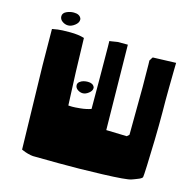

<svg xmlns="http://www.w3.org/2000/svg" viewBox="-121 -983 1119 1110"><g transform="rotate(15 438.0 -428.0)"><path d="M279.8 -732.9Q284.2 -529.3 293.9 -332.5Q302.2 -332 316.2 -331.5Q330.1 -331.1 366 -334.7Q401.9 -338.4 428.7 -348.1L428.2 -523.4Q428.2 -538.1 428 -562Q427.7 -585.9 427.5 -636.5Q427.2 -687 427 -720.7Q426.8 -754.4 426.3 -753.9Q425.8 -753.4 438 -755.4Q450.2 -757.3 462.4 -759.3L474.6 -761.2H535.2Q541 -410.6 542.5 -252L666 -248.5L679.2 -260.7L681.2 -547.9Q681.2 -557.6 680.9 -574.2Q680.7 -590.8 680.4 -625.2Q680.2 -659.7 679.9 -682.6Q679.7 -705.6 679.2 -705.1Q678.7 -704.6 682.4 -710.2Q686 -715.8 689.5 -721.7L693.4 -727.1L832 -731.9Q831.5 -716.8 831.1 -690.9Q830.6 -665 829.6 -584.2Q828.6 -503.4 829.6 -437Q830.1 -364.3 827.9 -270Q825.7 -175.8 823 -113.5Q820.3 -51.3 818.8 -45.4Q818.4 -43.5 817.1 -41.7Q815.9 -40 813.5 -38.3Q811 -36.6 808.6 -34.9Q806.2 -33.2 801.8 -31.2Q797.4 -29.3 794.4 -28.1Q791.5 -26.9 785.9 -24.7Q780.3 -22.5 777.1 -21.2Q773.9 -20 767.3 -17.6Q760.7 -15.1 757.8 -14.2Q731.4 -4.4 586.7 0.5Q441.9 5.4 324.5 4.4Q207 3.4 171.9 2.9Q158.2 2 140.6 -2.9Q123 -7.8 112.3 -12.7L101.6 -17.1L89.8 -519.5L87.9 -735.4Q100.6 -737.8 121.8 -741Q143.1 -744.1 194.3 -744.1Q245.6 -744.1 279.8 -732.9ZM408.7 -466.8Q408.7 -450.7 390.6 -436.5Q372.6 -422.4 355.5 -422.4Q338.9 -422.4 324.2 -432.9Q309.6 -443.4 309.6 -459.5Q309.6 -471.2 319.8 -479.5Q330.1 -487.8 342.8 -491Q355.5 -494.1 367.7 -494.1Q397.9 -494.1 407.2 -474.1Q408.7 -471.7 408.7 -466.8ZM231.9 -828.6Q231.9 -810.5 211.7 -794.9Q191.4 -779.3 172.4 -779.3Q153.3 -779.3 137.2 -791Q121.1 -802.7 121.1 -820.8Q121.1 -839.8 142.1 -849.9Q163.1 -859.9 186 -859.9Q220.7 -859.9 230.5 -836.9Q231.9 -834.5 231.9 -828.6Z"/></g></svg>

Font: Noot
Style: Regular
Weight: 400
Designer: Amos Jerbi
Foundry: Amos Jerbi
Version: Version 1.000;PS 001.001;hotconv 1.0.56